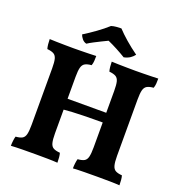

<svg xmlns="http://www.w3.org/2000/svg" viewBox="-154 -1018 1087 1153"><g transform="rotate(20 389.5 -441.5)"><path d="M438.8 3Q438.8 -13.1 440.9 -30.1Q442.9 -47.1 446.4 -58.3Q473.4 -60.3 487.9 -68.3Q502.4 -76.3 507.6 -97.4Q512.8 -118.5 512.8 -158.3V-518.7Q512.8 -558.5 507.6 -578.5Q502.4 -598.6 487.9 -606.9Q473.4 -615.2 445.9 -617.7Q442.4 -629.4 440.6 -646.1Q438.8 -662.9 438.8 -679Q456.8 -678 483.3 -677.5Q509.9 -677 538.7 -676.5Q567.5 -676 590.1 -676Q613.1 -676 639.4 -676.5Q665.7 -677 690.9 -677.5Q716.2 -678 736.2 -679Q736.2 -662.3 735.2 -647.2Q734.2 -632 729.1 -617.7Q702.6 -615.7 687.8 -607.4Q673.1 -599.2 667.6 -578.8Q662.2 -558.5 662.2 -518.7V-158.3Q662.2 -118.5 667.9 -97.4Q673.6 -76.3 688.4 -68.3Q703.1 -60.3 729.6 -58.3Q733.1 -47.7 734.6 -30.9Q736.2 -14.1 736.2 3Q710.3 1 673.3 0.5Q636.3 0 595.3 0Q554.3 0 511.9 0.5Q469.5 1 438.8 3ZM42.4 3Q42.4 -13.1 44.5 -30.1Q46.5 -47.1 50 -58.3Q77 -60.3 91.5 -68.3Q106 -76.3 111.2 -97.4Q116.4 -118.5 116.4 -158.3V-518.7Q116.4 -558.5 111.2 -578.5Q106 -598.6 91.5 -606.9Q77 -615.2 49.5 -617.7Q46 -629.4 44.2 -646.1Q42.4 -662.9 42.4 -679Q60.4 -678 86.9 -677.5Q113.5 -677 142.3 -676.5Q171.1 -676 193.7 -676Q216.8 -676 243 -676.5Q269.3 -677 294.5 -677.5Q319.8 -678 339.8 -679Q339.8 -662.3 338.8 -647.2Q337.8 -632 332.7 -617.7Q306.2 -615.7 291.5 -607.4Q276.7 -599.2 271.3 -578.8Q265.8 -558.5 265.8 -518.7V-158.3Q265.8 -118.5 271.3 -97.4Q276.7 -76.3 291.7 -68.3Q306.7 -60.3 333.2 -58.3Q336.7 -47.7 338.3 -30.9Q339.8 -14.1 339.8 3Q314 1 277 0.5Q239.9 0 198.9 0Q157.9 0 115.5 0.5Q73.1 1 42.4 3ZM261.3 -309.1V-379H518.3V-317.2Q491.9 -317.2 457.7 -316.9Q423.6 -316.6 387.7 -315.9Q351.9 -315.1 319 -313.4Q286.1 -311.6 261.3 -309.1ZM258.3 -728Q241.4 -732 230.3 -745.8Q219.3 -759.7 215.6 -771.9Q252.3 -794.4 291.8 -822.9Q331.4 -851.3 361.4 -878.7Q376.2 -883.3 392.7 -884.8Q409.2 -886.4 425.1 -886.4Q451.2 -858.4 485.8 -828.4Q520.3 -798.5 562.4 -768.1Q551.7 -753.8 536.2 -743.4Q520.6 -733 497.1 -727.9Q471.2 -743.8 439.5 -760.7Q407.7 -777.6 378.2 -790.6Q363.2 -783.6 340.6 -772.4Q318 -761.3 295.6 -749.6Q273.3 -738 258.3 -728Z"/></g></svg>

Font: Vollkorn
Style: Regular
Weight: 400
Designer: Friedrich Althausen
Foundry: Friedrich Althausen
Version: Version 5.001